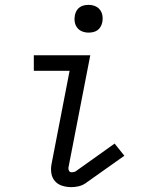

<svg xmlns="http://www.w3.org/2000/svg" viewBox="-20 -757 590 789"><path d="M274 12Q254 12 236 6.5Q218 1 206 -12.5Q194 -26 191 -45Q188 -64 192 -84L266 -466H119V-530H351L262 -72Q260 -64 263 -56.5Q266 -49 274 -49Q278 -49 283 -50Q288 -51 291 -53L451 -167L491 -117L330 -3Q318 5 303 8.5Q288 12 274 12ZM344 -623Q330 -623 317.5 -628Q305 -633 297 -643.5Q289 -654 287 -668Q285 -682 288 -696Q290 -705 295 -713.5Q300 -722 308 -727.5Q316 -733 325.5 -735Q335 -737 344 -737Q358 -737 370.5 -732Q383 -727 391 -716.5Q399 -706 401 -692Q403 -678 400 -664Q398 -655 393 -646.5Q388 -638 380 -632.5Q372 -627 362.5 -625Q353 -623 344 -623Z"/></svg>

Font: Lode
Style: Italic
Weight: 400
Italic angle: -11°
Monospace: yes
Designer: Belleve Invis
Foundry: Belleve Invis
Version: Version 29.2.0; ttfautohint (v1.8.3)